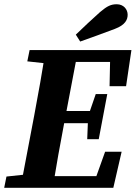

<svg xmlns="http://www.w3.org/2000/svg" viewBox="-22 -896 647 916"><path d="M-2 0H149.9L162.8 -68.7H148.9L8.8 -53.7L-2 0ZM75.7 0H229.4C246.1 -103 264.8 -207 284.6 -310.7L350.4 -657H196C179.3 -554 161.3 -450 141.6 -347L75.7 0ZM108.3 -603.3 245.2 -588.3H260.8L273.9 -657H119.2L108.3 -603.3ZM149.9 0H518.6L558.3 -172.2H479.5L417.9 0L498.9 -55.8H160.7L149.9 0ZM209.1 -308.2H422.5L433.4 -366.4H220.2L209.1 -308.2ZM262.5 -600.5H562.3L504.3 -657L500.7 -484.8H579.5L605 -657H273.9L262.5 -600.5ZM394.1 -231.9H449.1L489.8 -447.3H434.8L401.8 -351.4L398.1 -332.8L394.1 -231.9ZM339.7 -730.7 360.6 -697.8C415.7 -717 470.7 -737.5 525.8 -758.1C576.7 -777.2 587 -803 587 -825.8C587 -851.1 567.8 -875.7 535.1 -875.7C508 -875.7 490 -867.8 455.6 -838.7C416.1 -803.8 377.7 -767 339.7 -730.7Z"/></svg>

Font: Source Serif Variable
Style: Italic
Weight: 389
Italic angle: -12°
Designer: Frank Grießhammer
Foundry: Adobe Systems Incorporated
Version: Version 3.001;hotconv 1.0.111;makeotfexe 2.5.65597